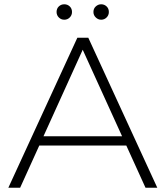

<svg xmlns="http://www.w3.org/2000/svg" viewBox="-20 -876 773 896"><path d="M19 0 341 -700H392L714 0H659L355 -668H377L74 0ZM137 -197 154 -240H573L590 -197ZM452 -784Q438 -784 427 -794.5Q416 -805 416 -820Q416 -836 427 -846Q438 -856 452 -856Q467 -856 477.5 -846Q488 -836 488 -820Q488 -805 477.5 -794.5Q467 -784 452 -784ZM280 -784Q265 -784 254.5 -794.5Q244 -805 244 -820Q244 -836 254.5 -846Q265 -856 280 -856Q295 -856 305.5 -846Q316 -836 316 -820Q316 -805 305.5 -794.5Q295 -784 280 -784Z"/></svg>

Font: Modern
Style: Regular
Weight: 300
Designer: Julieta Ulanovsky
Foundry: Julieta Ulanovsky
Version: Version 8.000